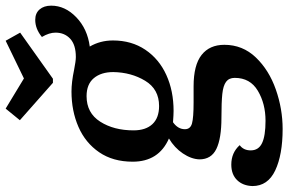

<svg xmlns="http://www.w3.org/2000/svg" viewBox="-218 -610 995 662"><g transform="rotate(-90 279.0 -279.5)"><path d="M-32 94Q-31 61 -11.5 41Q8 21 42 21Q83 21 109 50Q91 63 91 88Q91 115 116 127Q141 139 193 139Q252 139 296.5 112.5Q341 86 341 33Q341 13 327.5 3Q314 -7 285.5 -10Q257 -13 203 -13Q132 -13 96 -30.5Q60 -48 60 -89Q61 -117 80.5 -146Q100 -175 132 -194Q52 -229 52 -319Q52 -387 84.5 -434.5Q117 -482 172 -506Q227 -530 294 -530Q326 -530 369 -521Q399 -515 413 -515Q455 -515 476 -534.5Q497 -554 497 -585Q497 -607 482 -632Q510 -655 541 -655Q564 -655 577 -640Q590 -625 590 -600Q590 -552 550 -513.5Q510 -475 449 -467Q470 -431 470 -387Q470 -323 438 -275.5Q406 -228 351 -203Q296 -178 227 -178Q214 -178 188 -180Q164 -163 164 -139Q164 -120 184 -114.5Q204 -109 256 -109H312Q385 -109 420 -81.5Q455 -54 455 -3Q455 60 411.5 105.5Q368 151 301 174.5Q234 198 165 198Q76 198 22 172.5Q-32 147 -32 94ZM361 -386Q361 -428 340 -453Q319 -478 278 -478Q220 -478 190 -431Q160 -384 160 -316Q160 -274 181.5 -251Q203 -228 244 -228Q302 -228 331 -276Q360 -324 361 -386ZM195 -708 235 -757 339 -694 469 -757 497 -707 338 -594H324Z"/></g></svg>

Font: Sansita SW
Style: Italic
Weight: 400
Italic angle: -11°
Designer: Pablo Cosgaya
Foundry: Omnibus-Type
Version: Version 1.000